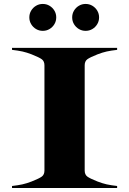

<svg xmlns="http://www.w3.org/2000/svg" viewBox="-20 -939 645 959"><path d="M340.5 -852.1Q340.5 -870.6 349.6 -885.8Q358.7 -901.1 374 -910.2Q389.2 -919.3 407.7 -919.3Q426.2 -919.3 441.4 -910.2Q456.7 -901.1 465.8 -885.8Q474.9 -870.6 474.9 -852.1Q474.9 -833.6 465.8 -818.4Q456.7 -803.1 441.4 -794Q426.2 -784.9 407.7 -784.9Q389.2 -784.9 374 -794Q358.7 -803.1 349.6 -818.4Q340.5 -833.6 340.5 -852.1ZM126.5 -852.1Q126.5 -870.6 135.6 -885.8Q144.7 -901.1 160 -910.2Q175.2 -919.3 193.7 -919.3Q212.2 -919.3 227.4 -910.2Q242.7 -901.1 251.8 -885.8Q260.9 -870.6 260.9 -852.1Q260.9 -833.6 251.8 -818.4Q242.7 -803.1 227.4 -794Q212.2 -784.9 193.7 -784.9Q175.2 -784.9 160 -794Q144.7 -803.1 135.6 -818.4Q126.5 -833.6 126.5 -852.1ZM40 -10Q70.5 -13.5 92 -18.2Q113.5 -23 138 -32.5Q176 -47.5 189 -57.2Q202 -67 202 -87.5V-612.5Q202 -633 189 -642.8Q176 -652.5 138 -667.5Q113.5 -677 92 -681.8Q70.5 -686.5 40 -690V-700H565V-690Q534.5 -686.5 513 -681.8Q491.5 -677 467 -667.5Q429 -652.5 416 -642.8Q403 -633 403 -612.5V-87.5Q403 -67 416 -57.2Q429 -47.5 467 -32.5Q491.5 -23 513 -18.2Q534.5 -13.5 565 -10V0H40Z"/></svg>

Font: Engraving CC
Style: Bold
Weight: 700
Designer: indestructible type*
Foundry: Cowboy Collective
Version: Version 1.000